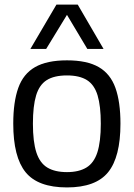

<svg xmlns="http://www.w3.org/2000/svg" viewBox="-20 -810 585 840"><path d="M38 -269Q38 -364 60 -425.5Q82 -487 133.5 -516.5Q185 -546 273 -546Q361 -546 412 -516.5Q463 -487 485 -425.5Q507 -364 507 -269Q507 -123 453 -56.5Q399 10 273 10Q146 10 92 -56.5Q38 -123 38 -269ZM124 -269Q124 -190 139 -143.5Q154 -97 187 -77Q220 -57 273 -57Q325 -57 358 -77Q391 -97 406 -143.5Q421 -190 421 -269Q421 -346 407 -392.5Q393 -439 360.5 -459.5Q328 -480 273 -480Q217 -480 184.5 -459.5Q152 -439 138 -392.5Q124 -346 124 -269ZM113 -596 227 -790H320L433 -596H362L273 -745L182 -596Z"/></svg>

Font: Georama
Style: Regular
Weight: 400
Designer: Jean-Baptiste Levee
Foundry: Production Type
Version: Version 1.000